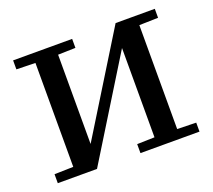

<svg xmlns="http://www.w3.org/2000/svg" viewBox="-95 -642 846 764"><g transform="rotate(-20 328.0 -260.0)"><path d="M108 -40V-480L28 -482V-520H278V-482L204 -480V-102L462 -520H628V-482L548 -480V-40L628 -38V0H378V-38L452 -40V-418L194 0H28V-38Z"/></g></svg>

Font: Minipax
Style: Regular
Weight: 400
Designer: Raphaël Ronot, Igor Stepanchenko (Cyrillic)
Foundry: steppetype
Version: Version 1.002